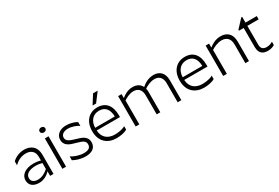

<svg xmlns="http://www.w3.org/2000/svg" viewBox="72 -1821 4214 2901"><g transform="rotate(-30 2179.0 -370.5)"><path d="M403 -334V-270C377 -279 333 -288 279 -288C134 -288 50 -218 50 -127C50 -45 106 10 214 10C297 10 364 -33 407 -80V0H466V-333C466 -484 369 -540 262 -540C166 -540 88 -493 54 -456V-388C98 -435 168 -478 256 -478C333 -478 403 -439 403 -334ZM111 -130C111 -194 171 -242 297 -242C335 -242 377 -234 403 -226V-122C356 -79 293 -42 222 -42C160 -42 111 -67 111 -130Z M653 -615C683 -615 704 -633 704 -659C704 -685 683 -703 653 -703C624 -703 603 -685 603 -659C603 -633 624 -615 653 -615ZM621 -530V0H685V-530Z M1068 -273 993 -296C922 -318 872 -339 872 -398C872 -455 929 -484 993 -484C1066 -484 1141 -454 1180 -425V-492C1141 -517 1070 -541 995 -541C880 -541 810 -477 810 -396C810 -307 874 -270 948 -249L1029 -225C1099 -204 1143 -185 1143 -127C1143 -64 1096 -42 1023 -42C940 -42 856 -76 809 -107V-41C852 -15 934 15 1022 15C1136 15 1204 -35 1204 -129C1204 -211 1145 -250 1068 -273Z M1592 -756 1494 -600H1555L1673 -756ZM1751 -32V-91C1714 -67 1637 -51 1570 -51C1453 -51 1366 -112 1359 -242H1765V-273C1765 -445 1683 -541 1539 -541C1397 -541 1294 -441 1294 -265C1294 -83 1409 10 1565 10C1632 10 1711 -5 1751 -32ZM1537 -484C1642 -484 1699 -415 1702 -289H1359C1363 -415 1437 -484 1537 -484Z M1899 -530V0H1963V-417C2002 -443 2066 -479 2134 -479C2211 -479 2266 -433 2266 -334V0H2329V-353C2329 -376 2327 -396 2322 -415C2364 -444 2430 -479 2501 -479C2577 -479 2632 -433 2632 -334V0H2696V-345C2696 -477 2625 -540 2520 -540C2426 -540 2356 -494 2309 -453C2280 -511 2225 -540 2153 -540C2067 -540 2004 -497 1959 -462V-530Z M3278 -32V-91C3241 -67 3164 -51 3097 -51C2980 -51 2893 -112 2886 -242H3292V-273C3292 -445 3210 -541 3066 -541C2924 -541 2821 -441 2821 -265C2821 -83 2936 10 3092 10C3159 10 3238 -5 3278 -32ZM3064 -484C3169 -484 3226 -415 3229 -289H2886C2890 -415 2964 -484 3064 -484Z M3426 -530V0H3490V-417C3531 -443 3599 -479 3671 -479C3754 -479 3813 -432 3813 -329V0H3876V-340C3876 -476 3800 -540 3690 -540C3599 -540 3532 -498 3486 -461V-530Z M4323 -23V-81C4298 -64 4260 -49 4216 -49C4156 -49 4121 -77 4121 -145V-473H4318V-530H4121V-630H4105L3975 -490V-473H4057V-140C4057 -19 4130 10 4204 10C4259 10 4299 -7 4323 -23Z"/></g></svg>

Font: Roundo
Style: Regular
Weight: 400
Designer: Shiva Nallaperumal
Foundry: Indian Type Foundry
Version: Version 2.000